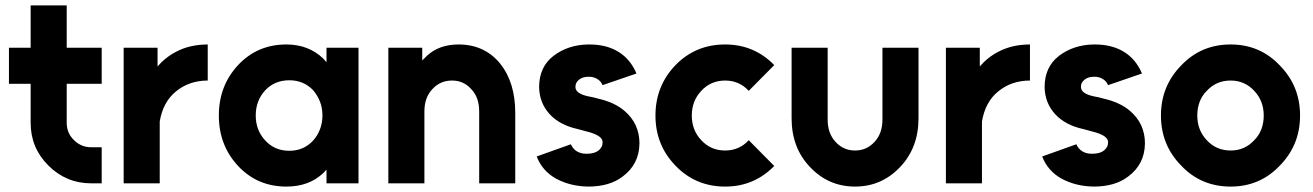

<svg xmlns="http://www.w3.org/2000/svg" viewBox="-20 -676 4842 708"><path d="M93 -656V-500H13V-367H93V-223Q93 -131 158 -66Q224 0 316 0H355V-133H316Q279 -133 252 -160Q226 -186 226 -223V-367H355V-500H226V-656Z M436 -500V0H569V-228Q581 -300 629 -339Q678 -379 746 -379V-512Q680 -512 629 -485Q600 -470 576 -447Q572 -443 568.5 -439Q565 -435 561 -431V-500Z M1184 -500V-446Q1181 -450 1178 -453.5Q1175 -457 1172 -460Q1118 -512 1036 -512Q929 -512 858 -436Q787 -360 787 -250Q787 -140 858 -64Q929 12 1036 12Q1119 12 1171 -37Q1175 -40 1177.5 -43.5Q1180 -47 1184 -50V0H1302V-500ZM1047 -380Q1100 -380 1135 -343Q1151 -324 1160 -301Q1169 -278 1169 -250Q1169 -223 1160 -199.5Q1151 -176 1135 -158Q1100 -120 1047 -120Q993 -120 958 -158Q923 -196 923 -250Q923 -305 958 -343Q993 -380 1047 -380Z M1880 0V-260Q1880 -316 1866 -361.5Q1852 -407 1824 -442Q1766 -512 1671 -512Q1598 -512 1553 -469Q1549 -465 1545 -461Q1541 -457 1537 -453V-500H1412V0H1545V-265Q1545 -316 1574 -347Q1603 -379 1647 -379Q1690 -379 1718 -347Q1747 -317 1747 -265V0Z M2327 -405Q2305 -457 2262 -484Q2216 -513 2149 -512Q2075 -511 2021 -470Q1968 -429 1968 -355Q1969 -297 2006 -256Q2025 -235 2051.5 -221Q2078 -207 2111 -200Q2119 -198 2127.5 -195.5Q2136 -193 2144 -191Q2201 -177 2202 -153Q2203 -134 2187 -121Q2172 -109 2143 -109Q2101 -109 2085 -144L1959 -99Q1980 -45 2031 -17Q2083 11 2149 12Q2228 12 2276 -25Q2337 -70 2338 -147Q2338 -220 2283 -267Q2246 -299 2183 -313Q2177 -315 2168 -317Q2159 -319 2148 -321Q2103 -331 2102 -354Q2101 -371 2115 -382Q2128 -393 2151 -393Q2169 -393 2182 -385Q2196 -377 2202 -362Z M2654 -512Q2545 -512 2471 -436Q2397 -359 2397 -250Q2397 -141 2471 -65Q2545 12 2654 12Q2761 12 2835 -64L2741 -159Q2706 -121 2654 -121Q2601 -121 2566 -159Q2531 -196 2531 -250Q2531 -304 2566 -341Q2601 -379 2654 -379Q2706 -379 2741 -341L2835 -436Q2761 -512 2654 -512Z M2899 -500V-240Q2899 -131 2967 -60Q3035 12 3133 12Q3231 12 3299 -60Q3367 -131 3367 -240V-500H3234V-235Q3234 -184 3205 -153Q3176 -121 3133 -121Q3090 -121 3061 -153Q3032 -184 3032 -235V-500Z M3468 -500V0H3601V-228Q3613 -300 3661 -339Q3710 -379 3778 -379V-512Q3712 -512 3661 -485Q3632 -470 3608 -447Q3604 -443 3600.5 -439Q3597 -435 3593 -431V-500Z M4191 -405Q4169 -457 4126 -484Q4080 -513 4013 -512Q3939 -511 3885 -470Q3832 -429 3832 -355Q3833 -297 3870 -256Q3889 -235 3915.5 -221Q3942 -207 3975 -200Q3983 -198 3991.5 -195.5Q4000 -193 4008 -191Q4065 -177 4066 -153Q4067 -134 4051 -121Q4036 -109 4007 -109Q3965 -109 3949 -144L3823 -99Q3844 -45 3895 -17Q3947 11 4013 12Q4092 12 4140 -25Q4201 -70 4202 -147Q4202 -220 4147 -267Q4110 -299 4047 -313Q4041 -315 4032 -317Q4023 -319 4012 -321Q3967 -331 3966 -354Q3965 -371 3979 -382Q3992 -393 4015 -393Q4033 -393 4046 -385Q4060 -377 4066 -362Z M4518 -379Q4570 -379 4605 -341Q4640 -304 4640 -250Q4640 -223 4631.5 -200Q4623 -177 4605 -159Q4570 -121 4518 -121Q4465 -121 4430 -159Q4395 -196 4395 -250Q4395 -277 4403.5 -300Q4412 -323 4430 -341Q4465 -379 4518 -379ZM4518 -512Q4409 -512 4336 -435Q4261 -359 4261 -250Q4261 -141 4336 -65Q4409 12 4518 12Q4626 12 4699 -65Q4774 -141 4774 -250Q4774 -359 4699 -435Q4626 -512 4518 -512Z"/></svg>

Font: Unageo
Style: Bold
Weight: 700
Designer: Richard Sepsi
Foundry: Richard Sepsi
Version: Version 2.000